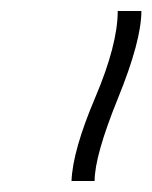

<svg xmlns="http://www.w3.org/2000/svg" viewBox="-20 -685 277 349"><path d="M194 -665H237Q237 -611 194.5 -506.5Q152 -402 152 -356H110Q112 -411 153 -507.5Q194 -604 194 -665Z"/></svg>

Font: Sail
Style: Regular
Weight: 400
Designer: Miguel Hernandez
Foundry: Miguel Hernandez
Version: Version 1.002